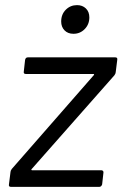

<svg xmlns="http://www.w3.org/2000/svg" viewBox="-20 -730 478 750"><path d="M15 -10 21 -58Q21 -63 26 -70L346 -436Q348 -437 347.5 -439Q347 -441 345 -441H81Q71 -441 73 -451L78 -496Q80 -506 89 -506H430Q440 -506 438 -496L432 -448Q432 -443 427 -436L104 -70Q102 -69 102.5 -67Q103 -65 105 -65H376Q380 -65 382.5 -62Q385 -59 384 -55L379 -10Q378 -6 375 -3Q372 0 368 0H23Q13 0 15 -10ZM219 -646Q219 -674 237 -692Q255 -710 281 -710Q302 -710 315.5 -697Q329 -684 329 -662Q329 -635 311 -616.5Q293 -598 267 -598Q245 -598 232 -611.5Q219 -625 219 -646Z"/></svg>

Font: Barlow
Style: Italic
Weight: 400
Italic angle: -7°
Designer: Jeremy Tribby
Foundry: Tribby Type
Version: Version 1.408